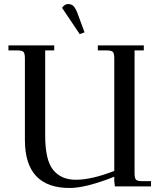

<svg xmlns="http://www.w3.org/2000/svg" viewBox="-20 -928 791 956"><path d="M22 -677V-702H250V-677H205V-253Q205 -130 245 -81.5Q285 -33 357 -33Q437 -33 549 -77V-637Q549 -662 542 -669.5Q535 -677 510 -677H467V-702H696V-677H650V-66Q650 -41 657 -33.5Q664 -26 689 -26H732V0H552L549 -26V-48Q407 8 327 8Q104 8 104 -231V-637Q104 -662 97 -669.5Q90 -677 65 -677ZM289 -889Q302 -908 319 -908Q336 -908 346.5 -897Q357 -886 367 -859L401 -767L377 -758Z"/></svg>

Font: Dihjauti
Style: Bold
Weight: 700
Designer: T. Christopher White
Version: Version 3.0.0